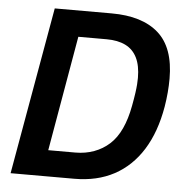

<svg xmlns="http://www.w3.org/2000/svg" viewBox="-50 -735 753 784"><g transform="rotate(5 326.0 -343.0)"><path d="M22 0 143 -686H376Q502 -686 568.5 -627Q635 -568 635 -441Q635 -413 632.5 -384Q630 -355 625 -325Q607 -220 561.5 -147.5Q516 -75 446 -37.5Q376 0 283 0ZM167 -107H278Q319 -107 354.5 -120Q390 -133 417.5 -158Q445 -183 463.5 -223Q482 -263 492 -317Q498 -349 501 -370.5Q504 -392 505 -406.5Q506 -421 506 -433Q506 -483 490 -515.5Q474 -548 442.5 -563.5Q411 -579 365 -579H249Z"/></g></svg>

Font: Archivo SemiCondensed SemiBold
Style: Italic
Weight: 600
Width: 4
Italic angle: -10°
Designer: Hector Gatti
Foundry: Omnibus-Type
Version: Version 2.001